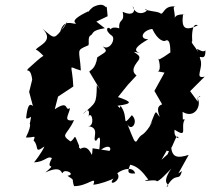

<svg xmlns="http://www.w3.org/2000/svg" viewBox="-20 -754 894 817"><path d="M690 -114C705 -96 722 -161 733 -174C755 -159 717 -164 723 -202C783 -163 746 -214 766 -245C756 -255 759 -221 757 -278C809 -246 840 -307 820 -337C849 -350 816 -350 822 -321L789 -366L851 -428C804 -416 848 -465 832 -503C822 -528 856 -486 854 -540C840 -523 806 -565 824 -532C810 -556 789 -576 798 -578C796 -599 796 -661 822 -646C766 -620 751 -634 759 -694C790 -689 727 -701 724 -677C725 -714 706 -732 738 -724C672 -740 678 -682 660 -699C643 -707 602 -707 596 -716C628 -713 561 -671 544 -728C559 -712 550 -681 502 -704C513 -651 479 -683 489 -620C520 -627 460 -648 451 -629C440 -646 421 -627 455 -603C477 -589 442 -527 410 -563C444 -532 433 -537 394 -510C386 -458 364 -457 360 -449L408 -369L392 -392C390 -310 389 -319 332 -268C374 -317 353 -239 356 -259C373 -283 384 -215 355 -217C410 -212 368 -156 389 -155C413 -192 405 -145 402 -111C446 -147 456 -121 446 -112L374 -123C373 -90 367 -87 372 -93C364 -106 348 -151 306 -107C354 -115 309 -118 317 -133C291 -195 306 -167 280 -152C235 -184 265 -176 295 -243C245 -234 274 -267 278 -294C253 -278 277 -332 213 -289L227 -343L292 -386C287 -490 265 -470 324 -454C319 -544 301 -538 353 -560C364 -560 350 -594 365 -603C380 -611 365 -624 426 -634L390 -662L438 -685L434 -727C429 -711 430 -751 376 -724C344 -699 356 -687 356 -706C263 -662 310 -656 302 -653C285 -652 251 -674 236 -618C281 -686 270 -667 252 -638C209 -588 216 -584 161 -632C218 -575 130 -557 132 -539C132 -539 128 -555 169 -512C178 -537 104 -464 99 -461C87 -443 110 -474 117 -415L104 -363L120 -303C105 -316 97 -305 91 -251C111 -244 117 -280 107 -228C98 -234 124 -236 90 -169C125 -167 133 -183 123 -156C148 -132 123 -97 169 -131C160 -107 122 -58 124 -63C173 -65 181 -93 201 -81C168 -21 230 -69 173 -20C249 -56 240 -8 247 -19C256 -38 305 -12 267 -6C302 17 283 3 295 38C353 39 393 -10 377 32C406 30 451 12 463 6C433 44 503 14 479 -17C509 -39 548 -44 555 -16C515 -12 526 -31 534 -53C565 -47 587 -23 611 10C566 25 643 6 647 17C656 20 695 -22 709 -37C657 40 715 25 688 43C730 -30 741 25 754 -26L739 -16L783 -95C733 -79 712 -85 708 -130C683 -82 709 -113 667 -74ZM680 -445 637 -367 670 -310C654 -304 645 -294 660 -256C638 -281 649 -296 617 -217C644 -269 617 -203 587 -182C566 -171 562 -143 555 -153C550 -150 527 -216 521 -229C536 -189 573 -235 541 -264C494 -207 530 -255 493 -304C473 -253 522 -268 480 -304C547 -313 541 -321 482 -341L524 -393L561 -433C523 -460 581 -502 572 -506C583 -523 516 -543 576 -528C539 -540 568 -562 611 -587C570 -587 586 -625 628 -631C652 -580 680 -575 686 -582C708 -590 704 -532 705 -531C664 -502 649 -495 653 -505C660 -492 666 -445 648 -451Z"/></svg>

Font: Asimov Aggro
Style: It
Weight: 500
Designer: Google
Version: Version 2.000980; 2014